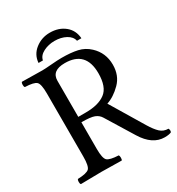

<svg xmlns="http://www.w3.org/2000/svg" viewBox="-191 -924 973 1055"><g transform="rotate(-30 295.0 -397.0)"><path d="M147.9 -690.9Q151.9 -741.7 191.9 -772.9Q231.9 -804.2 284.2 -804.2Q340.3 -804.2 378.2 -773.7Q416 -743.2 419.9 -690.9H392.1Q386.2 -718.8 355.7 -735.4Q325.2 -752 284.2 -752Q245.1 -752 213.1 -735.6Q181.2 -719.2 175.8 -690.9ZM272 -618.2Q189 -618.2 189 -554.2V-325.2H236.8Q317.9 -325.2 361.3 -358.2Q404.8 -391.1 404.8 -478Q404.8 -618.2 272 -618.2ZM189 -122.1Q189 -62 204.6 -47.6Q220.2 -33.2 275.9 -30.8Q279.8 -25.9 279.8 -13.9Q279.8 -2 275.9 2Q188 0 147 0Q106.9 0 17.1 2Q12.2 -2 12.2 -13.9Q12.2 -25.9 17.1 -30.8Q73.2 -32.7 88.6 -47.4Q104 -62 104 -122.1V-522.9Q104 -583 88.6 -597.4Q73.2 -611.8 17.1 -613.8Q12.2 -617.7 12.2 -629.9Q12.2 -642.1 17.1 -647Q111.3 -645 146 -645Q163.1 -645 204.6 -648.4Q246.1 -651.9 271 -651.9Q330.1 -651.9 371.1 -642.8Q412.1 -633.8 443.8 -604Q497.1 -554.2 497.1 -479Q497.1 -410.2 453.6 -366.7Q410.2 -323.2 363.8 -308.1L490.2 -98.1Q513.2 -60.1 534.2 -40.5Q555.2 -21 585.9 -21Q592.8 -7.8 586.9 2.9Q572.8 9.8 544.9 9.8Q467.8 9.8 413.1 -79.1L306.2 -252.9Q293.9 -272.9 270.5 -282Q247.1 -291 189 -291Z"/></g></svg>

Font: Linux Libertine
Style: Regular
Weight: 400
Designer: Philipp H. Poll
Foundry: Philipp H. Poll
Version: Version 5.3.0 ; ttfautohint (v0.9)